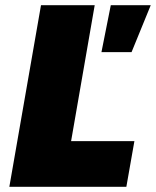

<svg xmlns="http://www.w3.org/2000/svg" viewBox="-20 -720 601 740"><path d="M16 0H467L498 -176H254L345 -700H138ZM371 -519H487L561 -700H407Z"/></svg>

Font: Fixel Display 20240404 Black
Style: Italic
Weight: 900
Italic angle: -10°
Designer: AlfaBravo + MacPaw
Foundry: Kyrylo Tkachov, Marchela Mozhyna, Serhii Makarenko, Maria Weinstein, Zakhar Kryvoshyya
Version: Version 1.211;Glyphs 3.2 (3225)